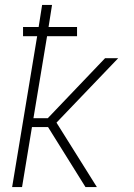

<svg xmlns="http://www.w3.org/2000/svg" viewBox="-20 -755 540 775"><path d="M29 0 130 -609H73V-646H136L150 -735H190L176 -646H291V-609H170L115 -278H173L404 -520H457L208 -260L371 0H325L174 -242H109L69 0Z"/></svg>

Font: Iosevka SS18 Extralight
Style: Italic
Weight: 200
Italic angle: -9°
Monospace: yes
Designer: Belleve Invis
Foundry: Belleve Invis
Version: Version 25.1.1; ttfautohint (v1.8.4)